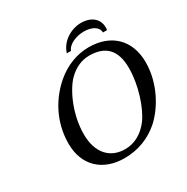

<svg xmlns="http://www.w3.org/2000/svg" viewBox="-182 -959 1093 1124"><g transform="rotate(-30 364.5 -397.0)"><path d="M579 -78C651 -142 729 -269 729 -416C729 -564 635 -658 483 -658C402 -658 325 -627 262 -574C173 -499 99 -379 99 -227C99 -79 196 10 342 10C434 10 515 -22 579 -78ZM461 -614C570 -614 627 -557 627 -435C627 -318 582 -187 535 -123C491 -65 435 -34 371 -34C273 -34 204 -101 204 -231C204 -365 266 -496 319 -550C363 -595 413 -614 461 -614ZM355 -691H383C398 -730 455 -752 504 -752C557 -752 599 -730 599 -691H627C637 -761 588 -804 515 -804C449 -804 376 -762 355 -691Z"/></g></svg>

Font: Libertinus Sans
Style: Italic
Weight: 400
Italic angle: -12°
Designer: Philipp H. Poll, Khaled Hosny
Foundry: Caleb Maclennan
Version: Version 7.050;RELEASE